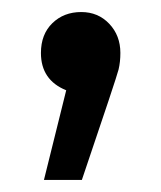

<svg xmlns="http://www.w3.org/2000/svg" viewBox="-20 -151 267 319"><path d="M116 148H53L90 -1Q48 -18 48 -63Q48 -94 67 -112.5Q86 -131 115 -131Q143 -131 161.5 -111.5Q180 -92 180 -63Q180 -48 177 -35.5Q174 -23 116 148Z"/></svg>

Font: Argentum Novus
Style: Regular
Weight: 400
Designer: Julieta Ulanovsky
Foundry: Julieta Ulanovsky
Version: Version 7.20;July 27, 2021;FontCreator 13.0.0.2683 64-bit